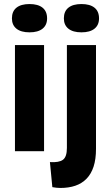

<svg xmlns="http://www.w3.org/2000/svg" viewBox="-20 -748 549 950"><path d="M54 0V-525H198V0ZM126 -588Q84 -588 61.5 -606Q39 -624 39 -657Q39 -692 61.5 -710Q84 -728 126 -728Q168 -728 190.5 -710Q213 -692 213 -657Q213 -624 190.5 -606Q168 -588 126 -588ZM279 182Q270 182 260 181Q250 180 239 178L227 54Q272 57 291.5 42.5Q311 28 311 -16V-525H455V-12Q455 40 443 76.5Q431 113 408 136.5Q385 160 352.5 171Q320 182 279 182ZM383 -588Q341 -588 318.5 -606Q296 -624 296 -657Q296 -692 318.5 -710Q341 -728 383 -728Q425 -728 447.5 -710Q470 -692 470 -657Q470 -624 447.5 -606Q425 -588 383 -588Z"/></svg>

Font: Bricolage Grotesque 28pt
Style: Bold
Weight: 700
Designer: Mathieu Triay
Foundry: Atelier Triay
Version: Version 1.000;gftools[0.9.30]